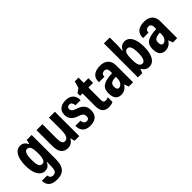

<svg xmlns="http://www.w3.org/2000/svg" viewBox="88 -1777 3033 3033"><g transform="rotate(-45 1605.0 -260.0)"><path d="M239 240C366 240 451 188 451 -8V-544H340L326 -474H319C289 -531 252 -554 200 -554C98 -554 37 -449 37 -271C37 -95 99 10 204 10C252 10 287 -11 317 -71H322C321 -43 320 -15 320 13C320 113 298 149 244 149C193 149 173 114 172 82H53C55 199 131 240 239 240ZM245 -100C180 -100 172 -182 172 -269C172 -384 195 -441 243 -441C307 -441 319 -364 319 -270C318 -146 296 -100 245 -100Z M711 10C769 10 817 -21 842 -70H849L865 0H970V-544H838V-283C838 -185 825 -101 754 -101C710 -101 691 -142 691 -221V-544H559V-189C559 -57 611 10 711 10Z M1210 10C1329 10 1393 -47 1393 -158C1393 -251 1342 -304 1251 -333C1174 -356 1158 -386 1158 -416C1158 -451 1183 -464 1214 -464C1248 -464 1268 -437 1273 -386H1387C1387 -485 1335 -554 1216 -554C1118 -554 1040 -508 1040 -402C1040 -324 1083 -263 1185 -232C1258 -210 1275 -178 1275 -141C1275 -98 1253 -81 1224 -81C1186 -81 1159 -107 1156 -158H1041C1041 -48 1099 10 1210 10Z M1625 10C1668 10 1701 2 1723 -12V-115C1701 -105 1680 -101 1661 -101C1631 -101 1615 -119 1615 -156V-440H1719V-544H1615V-661H1531L1498 -546L1429 -499V-440H1483V-160C1483 -46 1529 10 1625 10Z M1903 10C1960 10 2010 -16 2047 -74H2050L2076 0H2172V-381C2172 -487 2106 -555 1986 -555C1862 -555 1785 -498 1792 -382H1915C1912 -429 1942 -452 1979 -452C2018 -452 2040 -426 2040 -381V-337C1826 -327 1774 -267 1774 -150C1774 -43 1820 10 1903 10ZM1952 -93C1928 -93 1909 -113 1909 -159C1909 -223 1936 -250 2040 -255V-209C2040 -146 1999 -93 1952 -93Z M2529 10C2633 10 2694 -93 2694 -273C2694 -451 2633 -554 2531 -554C2481 -554 2445 -533 2412 -473H2405C2409 -518 2412 -559 2412 -582V-760H2281V0H2378L2401 -62H2409C2442 -9 2479 10 2529 10ZM2487 -103C2423 -103 2412 -179 2412 -274C2413 -370 2421 -443 2486 -443C2535 -443 2560 -388 2560 -275C2560 -161 2535 -103 2487 -103Z M2889 10C2946 10 2996 -16 3033 -74H3036L3062 0H3158V-381C3158 -487 3092 -555 2972 -555C2848 -555 2771 -498 2778 -382H2901C2898 -429 2928 -452 2965 -452C3004 -452 3026 -426 3026 -381V-337C2812 -327 2760 -267 2760 -150C2760 -43 2806 10 2889 10ZM2938 -93C2914 -93 2895 -113 2895 -159C2895 -223 2922 -250 3026 -255V-209C3026 -146 2985 -93 2938 -93Z"/></g></svg>

Font: Kathrein 77 Bold Condensed
Style: Regular
Weight: 700
Width: 3
Designer: Lazydogs Typefoundry, based on Open Sans by Ascender Corporation
Foundry: Lazydogs Typefoundry
Version: Version 1.003;PS 001.003;hotconv 1.0.88;makeotf.lib2.5.64775